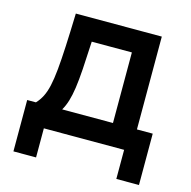

<svg xmlns="http://www.w3.org/2000/svg" viewBox="-110 -714 970 975"><g transform="rotate(15 375.0 -226.0)"><path d="M45 153V-117H91Q109 -136 121.5 -160.5Q134 -185 142 -220.5Q150 -256 155 -307.5Q160 -359 163.5 -431.5Q167 -504 170 -605H622V-117H705V153H586V0H164V153ZM229 -117H496V-488H285Q281 -402 277 -342Q273 -282 267 -241Q261 -200 252 -170.5Q243 -141 229 -117Z"/></g></svg>

Font: Martian Mono SemiExpanded Medium
Style: Regular
Weight: 500
Width: 6
Designer: Roman Shamin
Foundry: Evil Martians
Version: Version 1.000